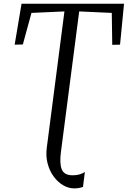

<svg xmlns="http://www.w3.org/2000/svg" viewBox="-20 -763 688 1034"><path d="M379.5 251.5Q348.5 251.5 319.8 234.5Q291 217.5 269 187.5Q247 157.5 236.5 117.8Q226 78 232 32L327 -701.5L149.5 -693.5L103 -523.5L59 -522.5L96 -743H648L626.5 -522.5L584.5 -521.5L582 -693.5L406.5 -701.5L308 56.5Q300 118 312.8 149.5Q325.5 181 371.5 181Q392 181 409 176Q426 171 437 163L427 243.5Q420 246.5 407.2 249Q394.5 251.5 379.5 251.5Z"/></svg>

Font: Merriweather 36pt Light
Style: Italic
Weight: 300
Italic angle: -7.8°
Version: Version 2.101